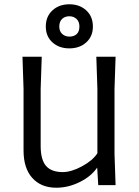

<svg xmlns="http://www.w3.org/2000/svg" viewBox="-20 -865 650 897"><path d="M515 -145 520 0H439L434 -82Q406 -41 352.5 -14.5Q299 12 243 12Q172 12 131 -33.5Q90 -79 90 -162V-450L85 -600H175L170 -450V-183Q170 -119 195 -90Q220 -61 273 -61Q313 -61 363 -88Q413 -115 435 -149V-450L430 -600H520L515 -450ZM194 -741Q194 -788 225 -816.5Q256 -845 304 -845Q352 -845 383 -816.5Q414 -788 414 -741Q414 -695 383 -667Q352 -639 304 -639Q256 -639 225 -667Q194 -695 194 -741ZM351 -741Q351 -764 337.5 -776.5Q324 -789 304 -789Q283 -789 270 -776.5Q257 -764 257 -741Q257 -719 270.5 -706.5Q284 -694 304 -694Q326 -694 338.5 -706Q351 -718 351 -741Z"/></svg>

Font: Farro Light
Style: Regular
Weight: 300
Designer: Aceler Chua
Foundry: Grayscale Limited
Version: Version 1.101